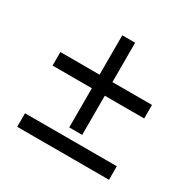

<svg xmlns="http://www.w3.org/2000/svg" viewBox="-135 -724 857 858"><g transform="rotate(30 293.5 -294.5)"><path d="M57.6 0V-69.8H531.2V0ZM326.2 -385.7H530.3V-315.9H327.1V-113.8H260.3V-315.9H57.6V-385.7H259.8V-588.9H326.2Z"/></g></svg>

Font: Oxygen
Style: Regular
Weight: 400
Designer: Vernon Adams
Foundry: Vernon Adams
Version: Version Release 0.2.3 webfont; ttfautohint (v0.93.3-1d66) -l